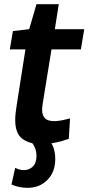

<svg xmlns="http://www.w3.org/2000/svg" viewBox="-20 -681 424 921"><path d="M316 -113 310 -15Q241 10 175 10Q121 10 87 -15.5Q53 -41 53 -105Q53 -135 60 -176L102 -444H27L42 -532L120 -541L155 -661H262L243 -541H384L368 -444H227L185 -185Q182 -166 182 -154Q182 -129 195 -114.5Q208 -100 240 -100Q256 -100 274.5 -103.5Q293 -107 316 -113ZM35 204 53 124Q74 135 94 135Q120 135 137.5 118Q155 101 155 66Q155 27 127 -4L219 -5Q245 28 245 82Q245 144 207.5 182Q170 220 112 220Q72 220 35 204Z"/></svg>

Font: Georama SemiBold
Style: Italic
Weight: 600
Italic angle: -9°
Designer: Jean-Baptiste Levee
Foundry: Production Type
Version: Version 1.000